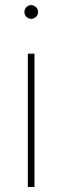

<svg xmlns="http://www.w3.org/2000/svg" viewBox="-20 -741 246 761"><path d="M130.9 -693.4Q130.9 -682.1 122.8 -674.3Q114.7 -666.5 103.5 -666.5Q92.3 -666.5 84.5 -674.3Q76.7 -682.1 76.7 -693.4Q76.7 -704.6 84.5 -712.6Q92.3 -720.7 103.5 -720.7Q114.7 -720.7 122.8 -712.6Q130.9 -704.6 130.9 -693.4ZM90.3 0V-528.3H116.7V0Z"/></svg>

Font: Heebo Thin
Style: Regular
Weight: 250
Designer: Oded Ezer
Foundry: Meir Sadan
Version: Version 2.001; ttfautohint (v1.5.14-ce02) -l 8 -r 50 -G 200 